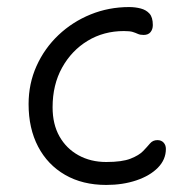

<svg xmlns="http://www.w3.org/2000/svg" viewBox="-20 -515 535 544"><path d="M281 9Q214 9 164.5 -19.5Q115 -48 88 -99.5Q61 -151 61 -220Q61 -278 83.5 -328Q106 -378 145.5 -415.5Q185 -453 236.5 -474Q288 -495 346 -495Q363 -495 378.5 -491Q394 -487 403.5 -476.5Q413 -466 413 -444Q413 -432 406.5 -424Q400 -416 387 -416Q377 -416 370.5 -419Q364 -422 356 -424.5Q348 -427 331 -427Q274 -427 228.5 -399.5Q183 -372 156 -323.5Q129 -275 129 -211Q129 -163 148.5 -128.5Q168 -94 202.5 -75Q237 -56 281 -56Q326 -56 350 -65.5Q374 -75 385.5 -87Q397 -99 405 -108.5Q413 -118 426 -118Q437 -118 443.5 -111Q450 -104 450 -93Q450 -63 427.5 -40Q405 -17 366.5 -4Q328 9 281 9Z"/></svg>

Font: Shantell Sans Light Light
Style: Regular
Weight: 300
Version: Version 1.008;[ac192a2d6]